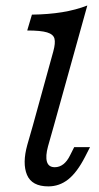

<svg xmlns="http://www.w3.org/2000/svg" viewBox="-20 -661 359 694"><path d="M78.4 -550.8 95.4 -608.1Q155.2 -608.9 204.6 -616.9Q254.1 -625 295.6 -641.1L174.7 -206.7H98.6L172.8 -475.8Q180.9 -505.6 176.9 -521.3Q172.8 -537 150.2 -543.9Q127.6 -550.8 78.4 -550.8ZM178 -56.6Q195 -56.6 208.9 -67.4Q222.9 -78.2 233.4 -99.8L248.2 -129.2H305.4L287.3 -93.8Q258.5 -37.8 226.5 -12.5Q194.6 12.7 154.7 12.7Q95.2 12.7 77.6 -28.9Q60.1 -70.5 78.8 -137.7L98.6 -206.7H174.7L153.5 -131.9Q143.9 -96.6 149.6 -76.6Q155.4 -56.6 178 -56.6Z"/></svg>

Font: Playfair Micro SmCond SmLight
Style: Italic
Weight: 360
Width: 4
Italic angle: -15.6°
Designer: Claus Eggers Sørensen
Foundry: Claus Eggers Sørensen
Version: Version 2.203;Glyphs 3.3 (3326)